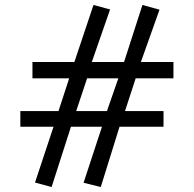

<svg xmlns="http://www.w3.org/2000/svg" viewBox="-20 -730 781 774"><path d="M331.1 -414.1 287.1 -282.2H411.1L457 -414.1ZM526.9 -414.1 483.9 -282.2H639.2V-219.2H461.9L386.2 23.9L316.9 6.8L391.1 -219.2H266.1L188 23.9L121.1 5.9L195.8 -219.2H62V-282.2H215.8L258.8 -414.1H110.8V-480H279.8L356.9 -710L423.8 -691.9L350.1 -480H480L554.2 -710L623 -690.9L547.9 -480H679.2V-414.1Z"/></svg>

Font: Charis SIL Cyr
Style: Bold
Weight: 700
Foundry: SIL International
Version: Version 5.000